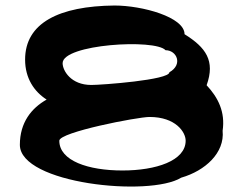

<svg xmlns="http://www.w3.org/2000/svg" viewBox="-20 -728 885 696"><path d="M52 -203C52 -62 522 -13 637 -84C724 -109 795 -174 787 -254C797 -322 771 -374 729 -419C761 -508 726 -556 649 -604C649 -666 496 -708 395 -708C194 -706 71 -645 71 -512C71 -444 104 -396 149 -367C94 -336 52 -284 52 -203ZM195 -218C195 -249 479 -304 522 -304C617 -304 653 -249 653 -218C653 -145 545 -110 424 -110C300 -110 195 -145 195 -218ZM207 -499C207 -568 543 -588 580 -546C621 -546 644 -494 594 -466C594 -438 348 -420 311 -420C237 -420 207 -472 207 -499Z"/></svg>

Font: Ampere
Style: SuExt
Weight: 400
Version: Version 1